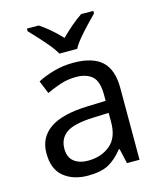

<svg xmlns="http://www.w3.org/2000/svg" viewBox="-115 -850 792 944"><g transform="rotate(-15 280.5 -378.0)"><path d="M288 -545Q386 -545 433 -502Q480 -459 480 -365V0H416L399 -76H395Q360 -32 321.5 -11Q283 10 215 10Q142 10 94 -28.5Q46 -67 46 -149Q46 -229 109 -272.5Q172 -316 303 -320L394 -323V-355Q394 -422 365 -448Q336 -474 283 -474Q241 -474 203 -461.5Q165 -449 132 -433L105 -499Q140 -518 188 -531.5Q236 -545 288 -545ZM314 -259Q214 -255 175.5 -227Q137 -199 137 -148Q137 -103 164.5 -82Q192 -61 235 -61Q303 -61 348 -98.5Q393 -136 393 -214V-262ZM235 -606Q222 -629 200 -655.5Q178 -682 154 -708Q130 -734 112 -753V-766H172Q198 -749 226 -725Q254 -701 279 -674Q306 -701 334 -725Q362 -749 388 -766H450V-753Q431 -734 406.5 -708Q382 -682 359.5 -655.5Q337 -629 325 -606Z"/></g></svg>

Font: Noto Sans NKo
Style: Regular
Weight: 400
Designer: Monotype Design Team
Foundry: Monotype Imaging Inc.
Version: Version 2.003; ttfautohint (v1.8.4.7-5d5b)